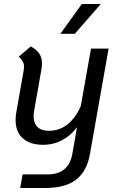

<svg xmlns="http://www.w3.org/2000/svg" viewBox="-20 -713 584 960"><path d="M523 -470 430 56Q415 143 361 185Q307 227 206 227H81L93 159H218Q324 159 342 55L365 -77Q335 -36 291.5 -12.5Q248 11 195 11Q130 11 94 -21.5Q58 -54 58 -113Q58 -135 62 -154L99 -365Q100 -370 100 -380Q100 -394 94 -405Q88 -416 74 -430L134 -481Q164 -464 177 -444Q190 -424 190 -396Q190 -382 187 -365L151 -161Q148 -146 148 -133Q148 -97 167.5 -78Q187 -59 224 -59Q278 -59 318.5 -92Q359 -125 384 -183L435 -470ZM389 -693H484L354 -544H282Z"/></svg>

Font: KoHo Medium
Style: Italic
Weight: 500
Italic angle: -10°
Designer: Cadson Demak & Katatrad Team
Foundry: Cadson Demak Co.,Ltd.
Version: Version 1.000